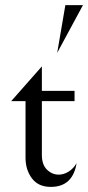

<svg xmlns="http://www.w3.org/2000/svg" viewBox="-20 -720 345 752"><path d="M80 -102V-324H24L144 -460V-364H272V-324H144V-113Q144 -75 164 -55.5Q184 -36 210 -36Q230 -36 249 -48Q268 -60 280 -81Q265 12 179 12Q130 12 105 -21.5Q80 -55 80 -102ZM236 -700H305L204 -513Z"/></svg>

Font: BellefairVN
Style: Regular
Weight: 400
Designer: Nick Shinn, Liron Lavi Turkenic
Foundry: Shinntype
Version: Version 1.003